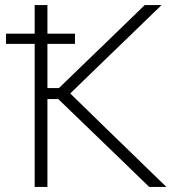

<svg xmlns="http://www.w3.org/2000/svg" viewBox="-20 -733 708 753"><path d="M116 0V-561H3.5V-601H116V-713H166V-601H274V-561H166V-387.5H211L346 -518Q393.5 -564 440 -608.8Q486.5 -653.5 547.5 -713H613.5Q554.5 -655.5 498 -601.2Q441.5 -547 386 -493L255.5 -366.5L400 -225.5Q437 -190 479 -149Q521 -108 561.2 -69Q601.5 -30 632.5 0H565Q509.5 -54 461 -100.8Q412.5 -147.5 366.5 -192L208.5 -344.5H166V0Z"/></svg>

Font: Commissioner ExtraLight
Style: Regular
Weight: 200
Designer: Kostas Bartsokas
Foundry: Kostas Bartsokas
Version: Version 1.000; ttfautohint (v1.8.3)